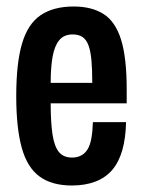

<svg xmlns="http://www.w3.org/2000/svg" viewBox="-20 -559 440 591"><path d="M201 12Q140 12 102 -15.5Q64 -43 47 -104Q30 -165 30 -263Q30 -365 48 -425.5Q66 -486 105.5 -512.5Q145 -539 207 -539Q262 -539 298.5 -516Q335 -493 352.5 -437.5Q370 -382 370 -284V-241H136Q136 -183 141.5 -146Q147 -109 161 -91.5Q175 -74 202 -74Q217 -74 229 -80Q241 -86 249 -98.5Q257 -111 261 -132Q265 -153 266 -183H368Q367 -134 356.5 -97Q346 -60 325.5 -36Q305 -12 273.5 0Q242 12 201 12ZM136 -304H264Q264 -345 261.5 -373Q259 -401 252.5 -419Q246 -437 234 -445Q222 -453 204 -453Q177 -453 162.5 -435.5Q148 -418 142 -385Q136 -352 136 -304Z"/></svg>

Font: Archivo SemiBold ExtraCondensed
Style: Regular
Weight: 600
Width: 2
Version: Version 2.001